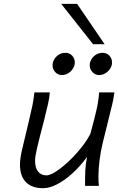

<svg xmlns="http://www.w3.org/2000/svg" viewBox="-20 -968 616 1000"><path d="M433.1 -150.4Q397 -101.1 356.4 -64.5Q315.9 -27.8 276.6 -7.8Q237.3 12.2 205.1 12.2Q146 12.2 115 -19.3Q84 -50.8 84 -111.8Q84 -142.6 95.7 -191.9L129.4 -333Q142.1 -385.7 148.4 -416.5Q154.8 -447.3 159.2 -486.8H239.3Q237.8 -461.4 230.7 -429.2Q223.6 -397 209.5 -341.3Q183.1 -240.7 172.9 -196.3Q162.6 -151.9 162.6 -132.3Q162.6 -93.8 178.5 -74.2Q194.3 -54.7 221.7 -54.7Q246.6 -54.7 292 -88.9Q337.4 -123 382.3 -173.8Q427.2 -224.6 450.7 -271Q474.1 -356.9 483.9 -401.4Q493.7 -445.8 496.1 -486.8H575.7Q573.2 -462.9 564.7 -425.5Q556.2 -388.2 539.6 -323.2Q533.7 -298.8 527.3 -273.7Q521 -248.5 514.6 -222.2Q504.4 -179.7 498.5 -133.3Q492.7 -86.9 492.7 -48.8Q492.7 -17.6 495.1 0H422.9Q422.9 -52.7 424.3 -81.5Q425.8 -110.4 433.1 -150.4ZM495.6 -577.1Q475.6 -577.1 461.4 -592.5Q447.3 -607.9 447.3 -627.9Q447.3 -643.1 455.6 -658.2Q463.9 -673.3 479.5 -683.1Q495.1 -692.9 515.1 -692.9Q536.1 -692.9 549.8 -678Q563.5 -663.1 563.5 -642.6Q563.5 -626 554 -610.8Q544.4 -595.7 528.8 -586.4Q513.2 -577.1 495.6 -577.1ZM302.2 -577.1Q281.7 -577.1 267.8 -592.3Q253.9 -607.4 253.9 -627.9Q253.9 -643.6 262.2 -658.4Q270.5 -673.3 285.9 -683.1Q301.3 -692.9 321.3 -692.9Q342.3 -692.9 356 -678Q369.6 -663.1 369.6 -642.6Q369.6 -626.5 360.1 -611.1Q350.6 -595.7 335.2 -586.4Q319.8 -577.1 302.2 -577.1ZM381.8 -947.8 524.9 -737.8H464.8L298.8 -947.8Z"/></svg>

Font: Lesson One Light
Style: Italic
Weight: 300
Italic angle: -14°
Designer: But Ko, Victor Gaultney, Annie Olsen, Julie Remington, Don Collingsworth, Eric Hays, Becca Hirsbrunner
Version: Version 1.100